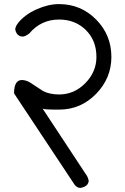

<svg xmlns="http://www.w3.org/2000/svg" viewBox="-20 -524 615 941"><path d="M525.9 -245.1Q525.9 -140.6 450.7 -63.7Q375.5 13.2 269.5 13.2H245.6Q230.5 13.2 212.4 12.2Q194.3 11.2 188.5 7.8L406.7 338.9Q411.1 346.7 414.6 360.4Q414.6 389.2 374.5 397Q356.4 397 344.7 379.9L48.8 -66.4Q48.8 -131.8 87.4 -131.8Q104.5 -131.8 124 -121.6L142.1 -109.9Q145 -107.9 191.4 -77.6Q224.1 -61 269.5 -61Q343.8 -61 398.2 -116.5Q452.6 -171.9 452.6 -245.1Q452.6 -325.7 400.6 -377Q348.6 -428.2 269.5 -428.2Q181.2 -428.2 124 -360.4Q107.4 -347.2 92.8 -344.7Q62 -344.7 54.7 -379.4Q54.7 -393.1 68.8 -411.6Q102.5 -453.1 159.7 -478.5Q216.8 -503.9 269.5 -503.9Q376.5 -503.9 451.2 -428.2Q525.9 -352.5 525.9 -245.1Z"/></svg>

Font: Pyidaungsu Numbers
Style: Regular
Weight: 400
Designer: Sun Tun
Foundry: MCF
Version: Version 2.053; ttfautohint (v1.8.2)